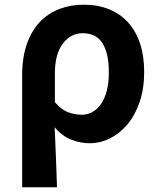

<svg xmlns="http://www.w3.org/2000/svg" viewBox="-20 -594 679 815"><path d="M74 -273Q74 -350 94 -407Q114 -464 149.5 -501Q185 -538 232.5 -556Q280 -574 336 -574Q396 -574 443.5 -554.5Q491 -535 524 -498.5Q557 -462 574.5 -409Q592 -356 592 -289Q592 -217 572.5 -160.5Q553 -104 520.5 -65.5Q488 -27 446.5 -6.5Q405 14 360 14Q322 14 283 -1Q244 -16 212 -54Q215 15 217.5 75Q220 135 222 201H74ZM327 -107Q351 -107 371.5 -118Q392 -129 408 -151.5Q424 -174 433 -207.5Q442 -241 442 -287Q442 -368 415 -410.5Q388 -453 331 -453Q280 -453 246.5 -408.5Q213 -364 213 -283V-160Q242 -127 270.5 -117Q299 -107 327 -107Z"/></svg>

Font: SpoqaHanSans-Bold
Style: Regular
Weight: 700
Designer: [Spoqa Han Sans] Dong-huui Kim \uAE40 \uB3D9 \uD718   [Noto Sans] Ryoko NISHIZUKA \u897F \u585A \u6DBC \u5B50  (kana & i
Foundry: Spoqa (http://www.spoqa-han-sans.com)
Version: Version 2.000